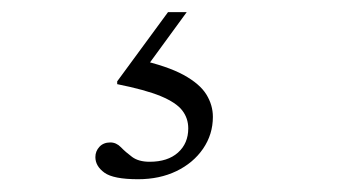

<svg xmlns="http://www.w3.org/2000/svg" viewBox="-20 -28 540 308"><path d="M201.5 259.5Q162 259.5 147.5 249Q133 238.5 133 224Q133 214.5 139.5 207.5Q146 200.5 157 200.5Q166.5 200.5 174 208.2Q181.5 216 192 223.8Q202.5 231.5 220 231.5Q249 231.5 265.5 216.8Q282 202 282 178Q282 161.5 272.2 149Q262.5 136.5 237.8 126.2Q213 116 168 107V102.5L249.5 -8.5H279.5L206.5 91.5L202 67.5Q248.5 78 274.5 92.2Q300.5 106.5 311 123.5Q321.5 140.5 321.5 159.5Q321.5 187.5 305.8 210.5Q290 233.5 263 246.5Q236 259.5 201.5 259.5Z"/></svg>

Font: Newsreader 16pt 16pt Light
Style: Regular
Weight: 300
Version: Version 1.003